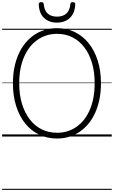

<svg xmlns="http://www.w3.org/2000/svg" viewBox="-20 -1279 1067 1799"><path d="M515 19Q422 19 346 -18Q270 -55 215.5 -123Q161 -191 131 -286.5Q101 -382 101 -499Q101 -576 114.5 -644.5Q128 -713 153.5 -770.5Q179 -828 215.5 -873Q252 -918 298 -950Q344 -982 398.5 -998.5Q453 -1015 515 -1015Q607 -1015 682 -978Q757 -941 811.5 -873Q866 -805 896 -710Q926 -615 926 -499Q926 -421 912.5 -352.5Q899 -284 873.5 -226Q848 -168 811.5 -123Q775 -78 729.5 -46.5Q684 -15 630 2Q576 19 515 19ZM515 -35Q567 -35 613 -49.5Q659 -64 698.5 -92Q738 -120 769 -160Q800 -200 822 -251.5Q844 -303 855.5 -365Q867 -427 867 -499Q867 -606 841.5 -691Q816 -776 769 -837Q722 -898 657.5 -930Q593 -962 515 -962Q463 -962 416.5 -947.5Q370 -933 330 -905Q290 -877 259 -837Q228 -797 205.5 -745.5Q183 -694 171.5 -632Q160 -570 160 -499Q160 -392 186 -306.5Q212 -221 259 -160Q306 -99 371 -67Q436 -35 515 -35ZM514 -1067Q440 -1067 393.5 -1110Q347 -1153 343 -1238Q343 -1248 349 -1253.5Q355 -1259 367 -1259Q379 -1259 384 -1253.5Q389 -1248 390 -1238Q396 -1179 428 -1151Q460 -1123 514 -1123Q568 -1123 600.5 -1151Q633 -1179 639 -1238Q640 -1248 644.5 -1253.5Q649 -1259 660 -1259Q673 -1259 679.5 -1253.5Q686 -1248 685 -1238Q683 -1182 660.5 -1144Q638 -1106 600.5 -1086.5Q563 -1067 514 -1067ZM0 490H1027V500H0ZM0 -20H1027V0H0ZM0 -505H1027V-500H0ZM0 -1010H1027V-1000H0Z"/></svg>

Font: Playwrite NG Modern Guides
Style: Regular
Weight: 400
Designer: Veronika Burian, José Scaglione
Foundry: TypeTogether
Version: Version 1.003